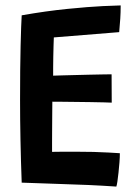

<svg xmlns="http://www.w3.org/2000/svg" viewBox="-20 -682 518 708"><path d="M409 6Q357 2.5 306.8 0.2Q256.5 -2 203.5 -3.5Q169 -4.5 131.8 -6Q94.5 -7.5 60 -8.5Q57 -89 55.5 -166.2Q54 -243.5 54 -312.5Q54 -433 56 -513.5Q58 -594 60 -625.5Q151 -641.5 229 -649.2Q307 -657 359.2 -659.5Q411.5 -662 425 -662Q425 -636.5 423.5 -613.2Q422 -590 419.5 -563.5L178.5 -544Q178 -534 177.5 -514.8Q177 -495.5 176.5 -473.5Q176 -451.5 176 -432.2Q176 -413 176 -403Q187.5 -403.5 208.5 -404Q229.5 -404.5 255.2 -405.2Q281 -406 307.2 -406.5Q333.5 -407 355.8 -407.5Q378 -408 391.5 -408L392 -303.5Q385 -304 363.5 -304.5Q342 -305 313.5 -305.5Q285 -306 256.2 -306.2Q227.5 -306.5 205 -306.8Q182.5 -307 173 -307Q173 -301 172.8 -284.2Q172.5 -267.5 172.5 -245.2Q172.5 -223 172.2 -199.2Q172 -175.5 172 -155Q172 -134.5 172 -122Q181.5 -122.5 209.5 -122.5Q237.5 -122.5 264 -122.5Q294.5 -122.5 324.8 -121.8Q355 -121 380.8 -119.5Q406.5 -118 422 -117Q422 -102 420.5 -83Q419 -64 417 -45.5Q415 -27 413 -13.2Q411 0.5 409 6Z"/></svg>

Font: Grandstander Thin Medium
Style: Regular
Weight: 500
Version: Version 1.200